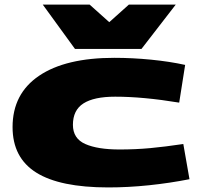

<svg xmlns="http://www.w3.org/2000/svg" viewBox="-20 -810 877 840"><path d="M35 -254Q35 -400 151 -478.5Q267 -557 480 -557Q559 -557 640.5 -549Q722 -541 790 -526L764 -361Q606 -387 484 -387Q391 -387 345 -357.5Q299 -328 299 -264Q299 -204 353 -180Q407 -156 503 -156Q573 -156 637.5 -162Q702 -168 782 -180L809 -26Q723 -9 632 0.5Q541 10 454 10Q242 10 138.5 -55Q35 -120 35 -254ZM749 -790 599 -596H308L167 -790H372L458 -713L544 -790Z"/></svg>

Font: Georama ExtraExtended ExtraBold
Style: Regular
Weight: 800
Width: 8
Designer: Jean-Baptiste Levee
Foundry: Production Type
Version: Version 1.000